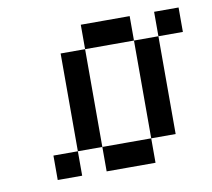

<svg xmlns="http://www.w3.org/2000/svg" viewBox="-59 -528 656 595"><g transform="rotate(-10 269.0 -231.0)"><path d="M76.9 -76.9H153.8V0H76.9ZM153.8 -153.8H230.8V-76.9H153.8ZM153.8 -230.8H230.8V-153.8H153.8ZM153.8 -307.7H230.8V-230.8H153.8ZM153.8 -384.6H230.8V-307.7H153.8ZM230.8 -76.9H307.7V0H230.8ZM307.7 -76.9H384.6V0H307.7ZM384.6 -153.8H461.5V-76.9H384.6ZM384.6 -230.8H461.5V-153.8H384.6ZM384.6 -307.7H461.5V-230.8H384.6ZM384.6 -384.6H461.5V-307.7H384.6ZM230.8 -461.5H307.7V-384.6H230.8ZM307.7 -461.5H384.6V-384.6H307.7ZM461.5 -461.5H538.5V-384.6H461.5Z"/></g></svg>

Font: Jacquarda Bastarda 9
Style: Regular
Weight: 400
Designer: Sarah Cadigan-Fried
Version: Version 1.000; ttfautohint (v1.8.4.7-5d5b)